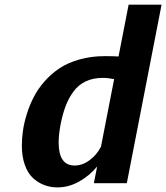

<svg xmlns="http://www.w3.org/2000/svg" viewBox="-20 -790 717 828"><path d="M74.2 -162.6Q74.2 -192.9 78.9 -225.8Q83.5 -258.8 95.2 -296.9Q106.9 -335 124.8 -370.1Q142.6 -405.3 171.1 -438Q199.7 -470.7 235.6 -494.9Q271.5 -519 322 -533.4Q372.6 -547.9 431.6 -547.9Q469.2 -547.9 491.2 -546.4L534.7 -770H676.8L526.9 0H384.8L398.9 -71.8Q363.8 -30.3 319.6 -6.1Q275.4 18.1 227.5 18.1Q198.2 18.1 172.1 8.5Q146 -1 123.3 -21.2Q100.6 -41.5 87.4 -77.9Q74.2 -114.3 74.2 -162.6ZM422.4 -454.1Q381.3 -454.1 349.6 -439Q317.9 -423.8 297.1 -395.5Q276.4 -367.2 263.4 -333.5Q250.5 -299.8 241.7 -255.9Q232.9 -209 232.9 -175.3Q232.9 -76.2 301.8 -76.2Q335.4 -76.2 366.5 -99.1Q397.5 -122.1 415.5 -157.7L472.2 -448.7Q446.8 -454.1 422.4 -454.1Z"/></svg>

Font: Aurulent Sans
Style: BoldItalic
Weight: 700
Italic angle: -11°
Version: Version 2007.05.04